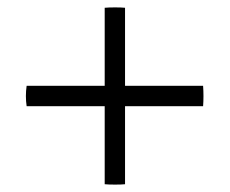

<svg xmlns="http://www.w3.org/2000/svg" viewBox="-20 -498 621 519"><path d="M529 -211H318V0Q308 1 291 1Q274 1 263 0V-211H52Q48 -238 52 -266H263V-477Q274 -478 291 -478Q308 -478 318 -477V-266H529Q531 -238 529 -211Z"/></svg>

Font: Tiro Devanagari Hindi
Style: Regular
Weight: 400
Designer: Devanagari: John Hudson & Fiona Ross. Latin: John Hudson.
Foundry: Tiro Typeworks Ltd.
Version: Version 1.52